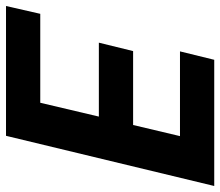

<svg xmlns="http://www.w3.org/2000/svg" viewBox="-75 -666 733 639"><g transform="rotate(90 291.5 -346.5)"><path d="M-8 0 18 -114H314L360 -309H114L142 -423H388L425 -579H143L171 -693H591L424 0Z"/></g></svg>

Font: Ubuntu Sans Mono
Style: Bold Italic
Weight: 700
Italic angle: -13.5°
Monospace: yes
Designer: Dalton Maag Ltd
Foundry: Dalton Maag Ltd
Version: Version 1.006